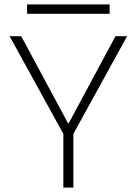

<svg xmlns="http://www.w3.org/2000/svg" viewBox="-20 -859 626 879"><path d="M270 0V-246.1L23.9 -693.4H77.1L291 -295.4H294.9L508.8 -693.4H562L315.9 -246.1V0ZM104 -795.9V-838.9H481.9V-795.9Z"/></svg>

Font: Cascadia Mono NF ExtraLight
Style: Regular
Weight: 200
Monospace: yes
Designer: Aaron Bell
Foundry: Saja Typeworks
Version: Version 2404.023; ttfautohint (v1.8.4)